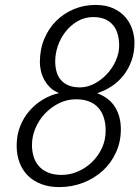

<svg xmlns="http://www.w3.org/2000/svg" viewBox="-20 -741 560 771"><path d="M370.1 -366.7Q418.9 -348.6 442.1 -311Q465.3 -273.4 465.3 -221.7Q465.3 -171.9 446 -129.4Q426.8 -86.9 393.1 -55.9Q359.4 -24.9 314.2 -7.3Q269 10.3 217.8 10.3Q177.7 10.3 146 -1.7Q114.3 -13.7 92.3 -35.4Q70.3 -57.1 58.6 -87.9Q46.9 -118.7 46.9 -156.2Q46.9 -198.2 60.8 -233.6Q74.7 -269 98.4 -296.1Q122.1 -323.2 152.8 -341.6Q183.6 -359.9 217.3 -367.2Q195.8 -375.5 180.9 -390.1Q166 -404.8 157 -422.1Q147.9 -439.5 144 -457.5Q140.1 -475.6 140.1 -491.2Q140.1 -542.5 157.7 -584.7Q175.3 -627 205.8 -657.2Q236.3 -687.5 276.9 -704.3Q317.4 -721.2 363.3 -721.2Q405.3 -721.2 435.1 -707.5Q464.8 -693.8 483.6 -671.9Q502.4 -649.9 511.2 -623Q520 -596.2 520 -569.8Q520 -529.3 507.8 -496.1Q495.6 -462.9 475.1 -437.3Q454.6 -411.6 427.5 -394Q400.4 -376.5 370.1 -366.7ZM404.3 -216.3Q404.3 -245.1 397 -268.3Q389.6 -291.5 375 -308.1Q360.4 -324.7 337.9 -333.5Q315.4 -342.3 285.6 -342.3Q249.5 -342.3 217.5 -326.7Q185.5 -311 161.1 -285.4Q136.7 -259.8 122.6 -226.8Q108.4 -193.8 108.4 -158.7Q108.4 -133.8 115 -112.1Q121.6 -90.3 136 -74Q150.4 -57.6 173.1 -48.1Q195.8 -38.6 228 -38.6Q260.7 -38.6 292.5 -52.2Q324.2 -65.9 349.1 -89.8Q374 -113.8 389.2 -146.2Q404.3 -178.7 404.3 -216.3ZM458.5 -558.1Q458.5 -581.1 453.1 -601.8Q447.8 -622.6 435.5 -638.2Q423.3 -653.8 403.6 -663.1Q383.8 -672.4 354.5 -672.4Q320.3 -672.4 292.2 -656.2Q264.2 -640.1 243.9 -614.5Q223.6 -588.9 212.6 -557.4Q201.7 -525.9 201.7 -494.6Q201.7 -473.1 206.8 -454.1Q211.9 -435.1 223.6 -420.9Q235.4 -406.7 254.4 -398.4Q273.4 -390.1 301.3 -390.1Q330.6 -390.1 358.6 -404.8Q386.7 -419.4 408.9 -443.1Q431.2 -466.8 444.8 -497.1Q458.5 -527.3 458.5 -558.1Z"/></svg>

Font: Ufes Sans Light
Style: Italic
Weight: 200
Designer: Ricardo Esteves & Thais Bronze
Foundry: ProDesignUfes - Ricardo Esteves, Thais Bronze
Version: Version 2.0